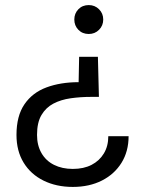

<svg xmlns="http://www.w3.org/2000/svg" viewBox="-20 -533 561 757"><path d="M366 -309 370 -151H339Q297 -151 258.5 -145.5Q220 -140 190.5 -124.5Q161 -109 143.5 -79.5Q126 -50 126 -1Q126 40 143.5 70.5Q161 101 193 117Q225 133 267 133Q310 133 341 117Q372 101 389.5 72Q407 43 407 4H487Q487 64 459 109Q431 154 381.5 179Q332 204 267 204Q202 204 151.5 179Q101 154 73 108Q45 62 45 -1Q45 -76 76.5 -122Q108 -168 163.5 -188.5Q219 -209 290 -209L292 -309ZM330 -513Q354 -513 370.5 -496.5Q387 -480 387 -456Q387 -432 370.5 -415.5Q354 -399 330 -399Q305 -399 289 -415.5Q273 -432 273 -456Q273 -480 289 -496.5Q305 -513 330 -513Z"/></svg>

Font: DM Sans 17pt
Style: Regular
Weight: 400
Version: Version 4.004;gftools[0.9.30]